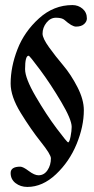

<svg xmlns="http://www.w3.org/2000/svg" viewBox="-20 -590 373 758"><path d="M79 -317Q79 -281 121 -209Q163 -137 204 -82.5Q245 -28 249 -28Q254 -28 258.5 -50.5Q263 -73 263 -89Q263 -118 221.5 -188Q180 -258 138.5 -314Q97 -370 93 -370Q79 -370 79 -317ZM266 -570Q289 -570 306 -555.5Q323 -541 323 -517Q323 -505 312 -495Q301 -485 280 -485Q264 -485 235 -511Q225 -520 201 -520Q179 -520 163.5 -500.5Q148 -481 148 -457Q148 -439 173.5 -403.5Q199 -368 229.5 -332Q260 -296 285.5 -246.5Q311 -197 311 -155Q311 -91 282.5 -21.5Q254 48 201 98Q148 148 88 148Q61 148 41.5 133Q22 118 22 93Q22 68 60 68Q71 68 93.5 85Q116 102 132 102Q154 102 167.5 82Q181 62 181 35Q181 20 141.5 -29.5Q102 -79 62 -144Q22 -209 22 -260Q22 -326 49 -395.5Q76 -465 134 -517.5Q192 -570 266 -570Z"/></svg>

Font: EB Garamond 08
Style: Italic
Weight: 400
Italic angle: -14°
Version: Version 0.016